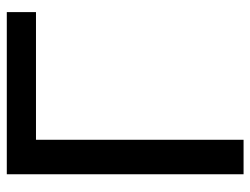

<svg xmlns="http://www.w3.org/2000/svg" viewBox="-108 -646 754 579"><g transform="rotate(-90 269.5 -357.0)"><path d="M33 0V-714H522V-626H137V0Z"/></g></svg>

Font: Non Bureau
Style: Regular
Weight: 400
Designer: Jona Saucedo
Foundry: Non Foundry
Version: Version 1.000; ttfautohint (v1.8.4)